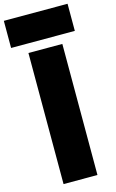

<svg xmlns="http://www.w3.org/2000/svg" viewBox="-210 -1170 745 1231"><g transform="rotate(-15 162.5 -555.0)"><path d="M50 0V-870H275V0ZM-49 -930V-1110H374V-930Z"/></g></svg>

Font: Boldonse
Style: Regular
Weight: 400
Designer: Universitype Foundry
Foundry: Universitype Foundry
Version: Version 1.000; ttfautohint (v1.8.4.7-5d5b)